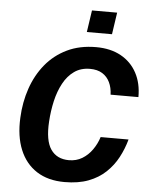

<svg xmlns="http://www.w3.org/2000/svg" viewBox="-61 -980 828 1040"><g transform="rotate(5 353.0 -459.5)"><path d="M328.9 10Q238.6 10 177 -29.9Q115.5 -69.7 85.5 -142.9Q55.5 -216 60.5 -316.3Q64.2 -400.6 89.9 -475.9Q115.6 -551.1 162.9 -609Q210.2 -666.8 278.8 -699.9Q347.3 -733 436.7 -733Q515.1 -733 571.6 -701.9Q628 -670.8 658.2 -614.6Q688.4 -558.4 687.9 -483.3H536.6Q535.5 -521 521.5 -550.3Q507.6 -579.6 480.9 -596.2Q454.2 -612.9 413.7 -612.9Q363.9 -612.9 328.2 -587.5Q292.4 -562.2 269.1 -518.8Q245.7 -475.5 233.3 -421.5Q221 -367.5 217.5 -309.8Q210.8 -205.9 243.8 -158Q276.7 -110.1 342.5 -110.1Q382.7 -110.1 414.4 -129.2Q446.2 -148.4 468.6 -180.3Q491.1 -212.1 503 -249.8H654.7Q640.7 -198.5 615.8 -151.7Q590.9 -104.9 552.3 -68.4Q513.7 -31.8 458.8 -10.9Q403.8 10 328.9 10ZM378.9 -810.2 396.5 -929H533.3L515.7 -810.2Z"/></g></svg>

Font: Public Sans Thin
Style: Italic
Weight: 100
Italic angle: -8°
Designer: The Public Sans project authors (U.S. Web Design System). Libre Franklin designed by Pablo Impallari and Rodrigo Fuenzal
Version: Version 2.000